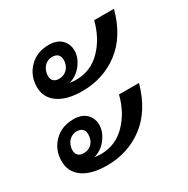

<svg xmlns="http://www.w3.org/2000/svg" viewBox="-119 -612 682 698"><g transform="rotate(-30 222.0 -263.0)"><path d="M172 -506Q207 -506 225.5 -487.5Q244 -469 244 -441Q244 -413 223.5 -385.5Q203 -358 170 -348Q186 -346 196 -346Q258 -346 301 -390Q344 -434 361 -501H444Q417 -400 350.5 -349.5Q284 -299 196 -299Q131 -299 95 -324.5Q59 -350 59 -394Q59 -441 90.5 -473.5Q122 -506 172 -506ZM114 -409Q114 -395 122 -387.5Q130 -380 144 -380Q162 -380 175 -390.5Q188 -401 192 -420Q193 -424 193 -431Q193 -462 161 -462Q145 -462 132 -451Q119 -440 115 -420Q114 -416 114 -409ZM115 -227Q150 -227 168.5 -208.5Q187 -190 187 -163Q187 -134 166.5 -106.5Q146 -79 113 -69Q131 -67 140 -67Q201 -67 244.5 -111.5Q288 -156 304 -222H388Q360 -121 293.5 -70.5Q227 -20 139 -20Q73 -20 37.5 -45.5Q2 -71 2 -116Q2 -163 33.5 -195Q65 -227 115 -227ZM56 -131Q56 -116 64.5 -108.5Q73 -101 87 -101Q108 -101 121.5 -115Q135 -129 135 -153Q135 -168 126.5 -175.5Q118 -183 103 -183Q87 -183 74 -172Q61 -161 57 -141Q56 -137 56 -131Z"/></g></svg>

Font: Trirong SemiBold
Style: Italic
Weight: 600
Italic angle: -12°
Designer: Katatrad Team
Foundry: CadsonDemak
Version: Version 1.001